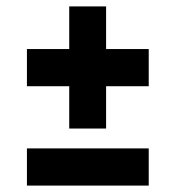

<svg xmlns="http://www.w3.org/2000/svg" viewBox="-20 -593 548 599"><path d="M196 -192V-324H64V-440H196V-573H311V-440H444V-324H311V-192ZM64 -14V-130H444V-14Z"/></svg>

Font: Saira Semi Condensed
Style: Bold
Weight: 700
Width: 4
Designer: Hector Gatti with collaboration of the Omnibus-Type team
Foundry: Omnibus-Type
Version: Version 1.001; ttfautohint (v1.8)